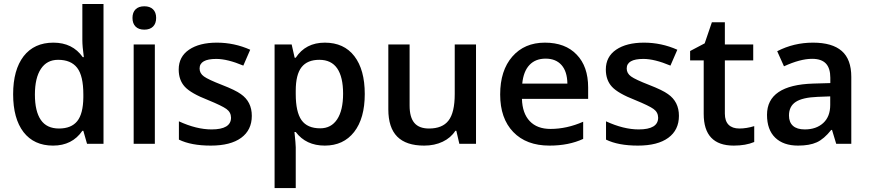

<svg xmlns="http://www.w3.org/2000/svg" viewBox="-20 -728 4402 972"><path d="M396.9 -65.7Q345.3 9.1 248.7 9.1Q152.2 9.1 99.1 -59.2Q46.5 -127.9 46.5 -251Q46.5 -374.1 99.6 -443.4Q153.2 -512.1 250.3 -512.1Q347.3 -512.1 398.9 -438.8H404.4Q396.9 -493.4 396.9 -524.8V-707.8H504V0H420.6L401.9 -65.7ZM401.9 -234.6V-249.7Q401.9 -344.3 370.6 -384.7Q339.2 -425.2 274 -425.2Q217.4 -425.2 187.1 -379.4Q156.7 -333.7 156.7 -249.2Q156.7 -164.8 186.6 -121.1Q216.4 -77.4 278.6 -77.4Q340.7 -77.4 370.8 -114.5Q400.9 -151.7 401.9 -234.6Z M763.9 -503V0H656.7V-503ZM770.5 -637.3Q770.5 -609.2 754.8 -593.5Q739.1 -577.9 710.6 -577.9Q682 -577.9 666.3 -593.5Q650.7 -609.2 650.7 -637.3Q650.7 -665.3 666.3 -680.7Q682 -696.2 710.6 -696.2Q739.1 -696.2 754.8 -680.7Q770.5 -665.3 770.5 -637.3Z M1199.2 -251.8Q1254.8 -213.3 1254.8 -141.6Q1254.8 -69.8 1201 -30.3Q1147.1 9.1 1047.3 9.1Q947.4 9.1 885.7 -21.2V-113.8Q974.7 -72.8 1051.1 -72.8Q1149.6 -72.8 1149.6 -132.5Q1149.1 -159.8 1126.4 -176.2Q1103.6 -192.6 1033.4 -221.4Q946.4 -255.3 915.6 -288.9Q884.7 -322.5 884.7 -376.1Q884.7 -440.8 937.1 -476.5Q989.4 -512.1 1077.9 -512.1Q1166.3 -512.1 1246.7 -476.2L1211.8 -395.9Q1131.4 -429.7 1074.8 -429.7Q990.4 -429.7 990.4 -381.2Q990.4 -356.9 1012.4 -341Q1034.4 -325.1 1103.4 -298.3Q1172.4 -271.5 1199.2 -251.8Z M1477.2 -435.8Q1527.3 -512.1 1624.4 -512.1Q1721.4 -512.1 1774 -443.6Q1826.6 -375.1 1826.6 -252Q1826.6 -128.9 1772.8 -59.9Q1718.9 9.1 1624.1 9.1Q1529.3 9.1 1477.2 -59.7H1470.7Q1477.2 1.5 1477.2 17.7V224H1370.1V-503H1456.5Q1460.6 -487.4 1471.7 -435.8ZM1477.2 -268.5V-252.3Q1477.2 -160.8 1506.6 -119.6Q1535.9 -78.4 1601.1 -78.4Q1656.7 -78.4 1686.8 -123.9Q1716.9 -169.4 1716.9 -253.8Q1716.9 -338.2 1687.1 -381.7Q1657.2 -425.2 1596.6 -425.2Q1535.9 -425.2 1506.6 -387.8Q1477.2 -350.4 1477.2 -268.5Z M2389.8 0H2305.4L2290.2 -65.7H2285.1Q2262.4 -30.3 2221.2 -10.6Q2180 9.1 2127.4 9.1Q2035.9 9.1 1990.9 -36.4Q1945.9 -81.9 1945.9 -174.4V-503H2053.6V-193.1Q2053.6 -134.5 2077.6 -105.9Q2101.6 -77.4 2151.7 -77.4Q2219.4 -77.4 2250.3 -117.3Q2282.1 -157.7 2282.1 -252.3V-503H2389.8Z M2623.9 -304.9H2852.4Q2851.4 -366.5 2822.5 -398.9Q2793.7 -431.2 2742.2 -431.2Q2690.6 -431.2 2660.3 -398.9Q2629.9 -366.5 2623.9 -304.9ZM2761.9 9.1Q2644.6 9.1 2578.4 -59.7Q2512.1 -128.4 2512.1 -249.7Q2512.1 -371.1 2573.6 -441.6Q2635 -512.1 2738.4 -512.1Q2841.8 -512.1 2899.4 -451.5Q2957.5 -391.8 2957.5 -285.1V-227.5H2622.3Q2624.4 -154.2 2661.8 -114.8Q2699.2 -75.3 2766.9 -75.3Q2849.3 -75.3 2932.3 -111.7V-24.8Q2859.5 9.1 2761.9 9.1Z M3361.5 -251.8Q3417.1 -213.3 3417.1 -141.6Q3417.1 -69.8 3363.2 -30.3Q3309.4 9.1 3209.6 9.1Q3109.7 9.1 3048 -21.2V-113.8Q3137 -72.8 3213.3 -72.8Q3311.9 -72.8 3311.9 -132.5Q3311.4 -159.8 3288.7 -176.2Q3265.9 -192.6 3195.7 -221.4Q3108.7 -255.3 3077.9 -288.9Q3047 -322.5 3047 -376.1Q3047 -440.8 3099.3 -476.5Q3151.7 -512.1 3240.1 -512.1Q3328.6 -512.1 3409 -476.2L3374.1 -395.9Q3293.7 -429.7 3237.1 -429.7Q3152.7 -429.7 3152.7 -381.2Q3152.7 -356.9 3174.7 -341Q3196.7 -325.1 3265.7 -298.3Q3334.7 -271.5 3361.5 -251.8Z M3649.6 -152.7Q3649.6 -115.3 3668.6 -96.3Q3687.6 -77.4 3723.2 -77.4Q3758.8 -77.4 3798.3 -89.5V-9.1Q3755.3 9.1 3694.6 9.1Q3542.5 9.1 3542.5 -151.2V-422.1H3473.7V-469.7L3547.5 -508.6L3583.9 -615.3H3649.6V-503H3793.2V-422.1H3649.6Z M4289.7 0H4213.3L4192.1 -70.3H4188.1Q4151.7 -24.3 4115 -7.6Q4078.4 9.1 4020.2 9.1Q3945.9 9.1 3904.4 -31.1Q3863 -71.3 3863 -146.6Q3863 -297.8 4097.1 -304.9L4183.5 -307.4V-334.2Q4183.5 -382.7 4161 -406.5Q4138.5 -430.2 4091.5 -430.2Q4031.3 -430.2 3948.9 -392.3L3914.6 -468.7Q3998.5 -512.1 4095.8 -512.1Q4193.1 -512.1 4241.4 -469.9Q4289.7 -427.7 4289.7 -338.7ZM3974.2 -143.1Q3974.2 -109.2 3994.4 -91Q4014.7 -72.8 4054.1 -72.8Q4112.2 -72.8 4147.6 -105.2Q4183 -137.5 4183 -196.7V-240.1L4118.3 -237.6Q4042.5 -234.6 4008.3 -212.1Q3974.2 -189.6 3974.2 -143.1Z"/></svg>

Font: Khula SemiBold
Style: Regular
Weight: 600
Designer: Erin McLaughlin, Steve Matteson
Version: Version 1.002;PS 1.0;hotconv 1.0.72;makeotf.lib2.5.5900; ttf